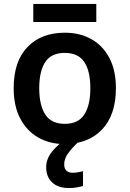

<svg xmlns="http://www.w3.org/2000/svg" viewBox="-20 -717 654 969"><path d="M565 -272Q565 -137 495 -63.5Q425 10 305 10Q231 10 173 -23Q115 -56 82 -119Q49 -182 49 -272Q49 -407 118.5 -479.5Q188 -552 308 -552Q383 -552 441 -519.5Q499 -487 532 -424.5Q565 -362 565 -272ZM178 -272Q178 -186 208.5 -139Q239 -92 307 -92Q375 -92 405.5 -139Q436 -186 436 -272Q436 -358 405.5 -404Q375 -450 306 -450Q239 -450 208.5 -404Q178 -358 178 -272ZM466 -697V-606H148V-697ZM304 113Q304 134 315.5 144.5Q327 155 346 155Q362 155 375.5 152Q389 149 399 147V222Q383 226 366.5 229Q350 232 328 232Q273 232 243 203.5Q213 175 213 127Q213 84 244.5 46Q276 8 316 -16L375 0Q341 32 322.5 58.5Q304 85 304 113Z"/></svg>

Font: Noto Sans SemiBold
Style: Regular
Weight: 600
Designer: Monotype Design Team
Foundry: Monotype Imaging Inc.
Version: Version 2.007